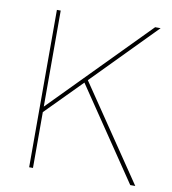

<svg xmlns="http://www.w3.org/2000/svg" viewBox="-76 -727 709 793"><g transform="rotate(10 278.5 -330.0)"><path d="M534 -660 270 -391 268 -389 106 -225V-248L511 -660ZM115 -660V0H99V-660ZM270 -404 544 0H523L259 -390Z"/></g></svg>

Font: Work Sans Thin
Style: Regular
Weight: 250
Designer: Wei Huang
Foundry: Wei Huang
Version: Version 2.012